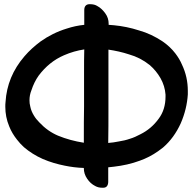

<svg xmlns="http://www.w3.org/2000/svg" viewBox="-20 -840 905 900"><path d="M5.9 -361.3C4.9 -354.5 4.9 -346.7 4.9 -339.8C4.9 -307.6 10.7 -277.3 23.4 -247.1C32.2 -224.6 44.9 -204.1 59.6 -185.5C69.3 -172.9 80.1 -161.1 91.8 -150.4C118.2 -127.9 147.5 -109.4 180.7 -94.7C214.8 -80.1 249 -70.3 283.2 -63.5C311.5 -57.6 341.8 -53.7 373 -52.7V-50.8C373 -34.2 377.9 -17.6 388.7 -2C398.4 12.7 411.1 24.4 426.8 32.2C435.5 37.1 446.3 40 459 40H463.9C478.5 40 486.3 31.2 487.3 13.7V-55.7L513.7 -58.6C555.7 -63.5 596.7 -72.3 635.7 -86.9C666 -97.7 694.3 -112.3 720.7 -130.9L744.1 -148.4C779.3 -178.7 806.6 -216.8 827.1 -261.7C846.7 -306.6 857.4 -351.6 860.4 -397.5V-414.1C860.4 -457 851.6 -498 833 -537.1C825.2 -555.7 814.5 -573.2 801.8 -589.8C785.2 -611.3 765.6 -629.9 741.2 -646.5C707 -668.9 670.9 -686.5 631.8 -697.3C592.8 -710 553.7 -717.8 513.7 -721.7C505.9 -722.7 498 -722.7 489.3 -723.6V-728.5C489.3 -746.1 484.4 -762.7 473.6 -777.3C462.9 -792 451.2 -803.7 436.5 -811.5C427.7 -817.4 416 -820.3 403.3 -820.3H397.5C382.8 -819.3 375 -809.6 375 -793V-723.6C346.7 -720.7 319.3 -714.8 293 -706.1C248 -692.4 207 -671.9 169.9 -645.5C142.6 -625 117.2 -602.5 94.7 -576.2C40 -512.7 10.7 -441.4 5.9 -361.3ZM127 -416C135.7 -442.4 146.5 -464.8 161.1 -485.4C193.4 -528.3 232.4 -560.5 280.3 -581.1C311.5 -594.7 342.8 -603.5 375 -608.4C374 -574.2 374 -540 374 -505.9V-340.8C373 -289.1 373 -243.2 373 -205.1V-170.9C330.1 -177.7 290 -188.5 252 -204.1C219.7 -217.8 190.4 -238.3 164.1 -266.6C154.3 -276.4 145.5 -287.1 138.7 -298.8C130.9 -311.5 125 -325.2 122.1 -339.8C119.1 -350.6 118.2 -360.4 118.2 -370.1C118.2 -385.7 121.1 -401.4 127 -416ZM487.3 -169.9C488.3 -223.6 488.3 -276.4 488.3 -328.1V-607.4C520.5 -602.5 552.7 -595.7 585 -585C620.1 -575.2 652.3 -558.6 681.6 -535.2C702.1 -517.6 718.8 -497.1 732.4 -473.6C746.1 -449.2 753.9 -423.8 755.9 -396.5V-386.7C755.9 -346.7 745.1 -311.5 723.6 -283.2C700.2 -251 671.9 -227.5 638.7 -210.9C622.1 -202.1 605.5 -194.3 588.9 -189.5C572.3 -183.6 554.7 -179.7 536.1 -176.8C520.5 -173.8 503.9 -170.9 487.3 -169.9Z"/></svg>

Font: ChillSide Comic
Style: Regular
Weight: 400
Designer: Koroletov, Abay Emes
Version: Version 1.000